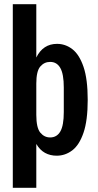

<svg xmlns="http://www.w3.org/2000/svg" viewBox="-20 -730 465 915"><path d="M41 165V-710H153V-456Q185 -521 252 -521Q292 -521 325 -495.5Q358 -470 378 -411.5Q398 -353 398 -254Q398 -156 378 -97.5Q358 -39 324.5 -13.5Q291 12 250 12Q219 12 194.5 -1.5Q170 -15 153 -44V165ZM153 -183Q153 -121 172 -98Q191 -75 219 -75Q251 -75 267.5 -103.5Q284 -132 284 -196V-313Q284 -377 267.5 -406Q251 -435 219 -435Q191 -435 172 -413Q153 -391 153 -332Z"/></svg>

Font: Special Gothic Condensed Medium
Style: Regular
Weight: 500
Width: 3
Designer: Alistair McCready
Foundry: Monolith
Version: Version 1.000; ttfautohint (v1.8.4.7-5d5b)